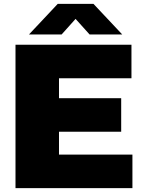

<svg xmlns="http://www.w3.org/2000/svg" viewBox="-20 -971 743 991"><path d="M60 0V-740H658.5V-567H284.5V-464H605.5V-291H284.5V-173H663.5V0ZM129.5 -793 278 -951H462.5L611 -793H442.5L370 -873.5L298 -793Z"/></svg>

Font: Encode Sans SemiExpanded SemiExpanded Black
Style: Regular
Weight: 900
Width: 6
Designer: Multiple Designers
Foundry: Impallari Type
Version: Version 3.000; ttfautohint (v1.8.3) -l 8 -r 50 -G 200 -x 14 